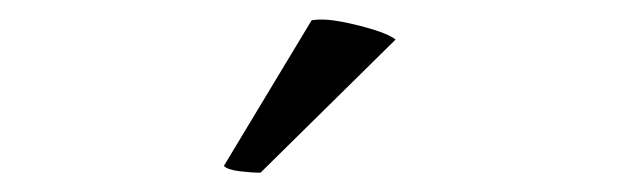

<svg xmlns="http://www.w3.org/2000/svg" viewBox="-20 -744 640 199"><path d="M390 -703 250 -565Q241 -565 228.5 -566.5Q216 -568 212 -572L303 -723Q316 -725 334 -721.5Q352 -718 368 -713Q384 -708 390 -703Z"/></svg>

Font: Arima Thin Medium
Style: Regular
Weight: 500
Version: Version 1.100